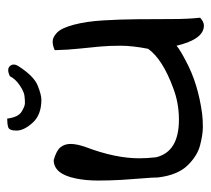

<svg xmlns="http://www.w3.org/2000/svg" viewBox="-47 -554 602 548"><g transform="rotate(-90 254.0 -280.0)"><path d="M21.5 -129.9Q21.5 -145.5 19 -173.3Q16.6 -201.2 14.6 -234.4Q12.7 -267.6 12.7 -301.8Q12.7 -335.9 18.6 -364.3Q31.2 -427.7 71.3 -427.7Q98.6 -419.9 107.9 -408.2Q117.2 -396.5 117.2 -379.4Q117.2 -362.3 108.4 -336.9Q76.2 -252 76.2 -183.6Q76.2 -161.1 79.1 -135.7Q94.7 -70.3 186.5 -70.3Q234.4 -70.3 277.3 -86.9Q359.4 -117.2 388.7 -158.2Q397.5 -203.1 397.5 -236.8Q397.5 -270.5 395 -296.9Q392.6 -323.2 389.2 -355Q385.7 -386.7 384.8 -424.8Q397.5 -430.7 409.7 -430.7Q421.9 -430.7 435.1 -418Q448.2 -405.3 457.5 -370.1Q466.8 -335 469.7 -287.6Q472.7 -240.2 473.1 -189.5Q473.6 -138.7 473.6 -91.3Q473.6 -43.9 477.5 -9.8Q465.8 1 455.1 1Q416 1 397.5 -77.1Q384.8 -66.4 354.5 -50.8Q290 -15.6 202.1 -3.9Q185.5 -2 165 -2Q144.5 -2 113.8 -9.8Q83 -17.6 55.7 -45.9Q28.3 -74.2 21.5 -129.9ZM189.5 -560.5Q193.4 -529.3 209 -519.5Q224.6 -509.8 233.9 -509.8Q243.2 -509.8 254.9 -511.2Q266.6 -512.7 284.7 -524.9Q302.7 -537.1 310.5 -552.7Q320.3 -557.6 327.6 -557.6Q335 -557.6 339.4 -552.7Q343.8 -547.9 343.8 -541.5Q343.8 -535.2 337.9 -526.4Q310.5 -484.4 284.2 -473.6Q257.8 -462.9 243.2 -462.9Q200.2 -462.9 177.7 -487.8Q155.3 -512.7 155.3 -533.7Q155.3 -554.7 165 -557.6Q174.8 -560.5 189.5 -560.5Z"/></g></svg>

Font: Architects Daughter
Style: Regular
Weight: 400
Designer: Kimberly Geswein
Foundry: Kimberly Geswein
Version: Version 1.002 2010